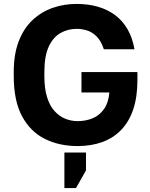

<svg xmlns="http://www.w3.org/2000/svg" viewBox="-20 -732 764 978"><path d="M375 12Q282 12 208.5 -24.5Q135 -61 92.5 -139.5Q50 -218 50 -345V-365Q50 -456 75.5 -522Q101 -588 146 -630Q191 -672 248.5 -692Q306 -712 370 -712Q430 -712 479.5 -697.5Q529 -683 567 -654.5Q605 -626 630 -582.5Q655 -539 665 -481H509Q495 -523 473 -545.5Q451 -568 424.5 -576.5Q398 -585 370 -585Q326 -585 288.5 -564Q251 -543 228.5 -495Q206 -447 206 -365V-345Q206 -280 220 -236Q234 -192 258.5 -165.5Q283 -139 313 -127Q343 -115 375 -115Q418 -115 453 -130Q488 -145 510.5 -177.5Q533 -210 537 -261H395V-365H680V-325Q680 -238 658.5 -174.5Q637 -111 596.5 -69.5Q556 -28 500 -8Q444 12 375 12ZM308 226V45H418V136L367 226Z"/></svg>

Font: Golos Text SemiBold
Style: Regular
Weight: 600
Designer: A.Korolkova, Vitaly Kuzmin
Foundry: ParaType Ltd
Version: Version 2.004